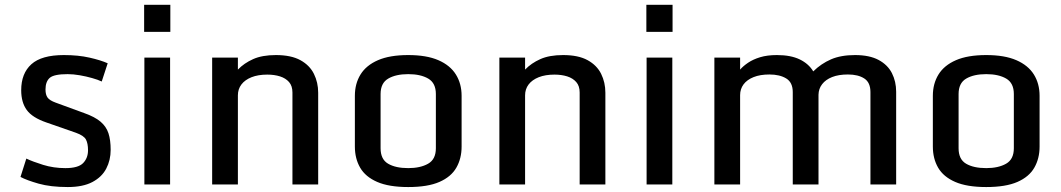

<svg xmlns="http://www.w3.org/2000/svg" viewBox="-20 -756 4350 787"><path d="M64 -30.8 87.9 -106Q113.3 -93.8 156.5 -80.3Q199.7 -66.9 248 -66.9Q300.8 -66.9 320.8 -87.6Q340.8 -108.4 340.8 -140.1Q340.8 -168 332.3 -184.1Q323.7 -200.2 291 -211.9L170.4 -253.9Q112.3 -273.9 89.6 -305.2Q66.9 -336.4 66.9 -386.2Q66.9 -455.1 108.6 -492.7Q150.4 -530.3 241.7 -530.3Q300.8 -530.3 346.9 -519.8Q393.1 -509.3 421.4 -496.6L397 -421.9Q381.8 -429.2 357.7 -436Q333.5 -442.9 306.9 -447.5Q280.3 -452.1 257.3 -452.1Q201.2 -452.1 183.8 -436.8Q166.5 -421.4 166.5 -389.2Q166.5 -367.7 175 -356Q183.6 -344.2 208 -335.4L325.2 -292.5Q369.1 -276.9 392.3 -257.1Q415.5 -237.3 424.6 -209.7Q433.6 -182.1 433.6 -141.6Q433.6 -99.6 415.5 -64.9Q397.5 -30.3 358.6 -9.8Q319.8 10.7 257.8 10.7Q187.5 10.7 138.4 -3.2Q89.4 -17.1 64 -30.8Z M571.8 -520H677.2V0H571.8ZM570.8 -625.5V-736.3H678.2V-625.5Z M849.6 -520H955.1V-470.7Q980.5 -497.1 1017.6 -513.7Q1054.7 -530.3 1110.8 -530.3Q1173.3 -530.3 1211.4 -509.3Q1249.5 -488.3 1266.8 -453.1Q1284.2 -418 1284.2 -376V0H1178.7V-377Q1178.7 -403.8 1164.8 -419.7Q1150.9 -435.5 1127.7 -442.9Q1104.5 -450.2 1075.7 -450.2Q1038.1 -450.2 1011 -439.5Q983.9 -428.7 969.5 -409.7Q955.1 -390.6 955.1 -365.2V0H849.6Z M1653.3 10.7Q1574.2 10.7 1526.1 -10.3Q1478 -31.2 1456.3 -68.6Q1434.6 -106 1434.6 -155.3V-363.3Q1434.6 -413.1 1457.8 -450.7Q1481 -488.3 1529.3 -509.3Q1577.6 -530.3 1653.3 -530.3Q1728.5 -530.3 1776.9 -509.3Q1825.2 -488.3 1848.6 -450.7Q1872.1 -413.1 1872.1 -363.3V-155.3Q1872.1 -106.4 1850.6 -68.8Q1829.1 -31.2 1781.2 -10.3Q1733.4 10.7 1653.3 10.7ZM1653.3 -66.9Q1703.1 -66.9 1734.9 -85Q1766.6 -103 1766.6 -148.4V-370.6Q1766.6 -415.5 1735.4 -433.8Q1704.1 -452.1 1653.3 -452.1Q1602.5 -452.1 1571.3 -433.8Q1540 -415.5 1540 -370.6V-148.4Q1540 -103 1570.8 -85Q1601.6 -66.9 1653.3 -66.9Z M2026.9 -520H2132.3V-470.7Q2157.7 -497.1 2194.8 -513.7Q2231.9 -530.3 2288.1 -530.3Q2350.6 -530.3 2388.7 -509.3Q2426.8 -488.3 2444.1 -453.1Q2461.4 -418 2461.4 -376V0H2356V-377Q2356 -403.8 2342 -419.7Q2328.1 -435.5 2304.9 -442.9Q2281.7 -450.2 2252.9 -450.2Q2215.3 -450.2 2188.2 -439.5Q2161.1 -428.7 2146.7 -409.7Q2132.3 -390.6 2132.3 -365.2V0H2026.9Z M2630.4 -520H2735.8V0H2630.4ZM2629.4 -625.5V-736.3H2736.8V-625.5Z M2908.2 -520H3013.7V-470.7Q3026.4 -485.4 3046.6 -499Q3066.9 -512.7 3095.9 -521.5Q3125 -530.3 3164.6 -530.3Q3221.2 -530.3 3258.1 -512.5Q3294.9 -494.6 3313.5 -463.4Q3345.7 -495.1 3386.2 -512.7Q3426.8 -530.3 3484.9 -530.3Q3543.9 -530.3 3581.3 -510.3Q3618.7 -490.2 3636 -456.1Q3653.3 -421.9 3653.3 -379.9V0H3547.9V-378.4Q3547.9 -418 3522.7 -434.3Q3497.6 -450.7 3455.6 -450.7Q3417.5 -450.7 3390.9 -440.2Q3364.3 -429.7 3349.9 -410.9Q3335.4 -392.1 3335 -367.7V0H3229.5V-378.4Q3229.5 -418 3202.9 -434.3Q3176.3 -450.7 3133.8 -450.7Q3095.7 -450.7 3068.8 -439.9Q3042 -429.2 3027.8 -410.2Q3013.7 -391.1 3013.7 -366.2V0H2908.2Z M4022.5 10.7Q3943.4 10.7 3895.3 -10.3Q3847.2 -31.2 3825.4 -68.6Q3803.7 -106 3803.7 -155.3V-363.3Q3803.7 -413.1 3826.9 -450.7Q3850.1 -488.3 3898.4 -509.3Q3946.8 -530.3 4022.5 -530.3Q4097.7 -530.3 4146 -509.3Q4194.3 -488.3 4217.8 -450.7Q4241.2 -413.1 4241.2 -363.3V-155.3Q4241.2 -106.4 4219.7 -68.8Q4198.2 -31.2 4150.4 -10.3Q4102.5 10.7 4022.5 10.7ZM4022.5 -66.9Q4072.3 -66.9 4104 -85Q4135.7 -103 4135.7 -148.4V-370.6Q4135.7 -415.5 4104.5 -433.8Q4073.2 -452.1 4022.5 -452.1Q3971.7 -452.1 3940.4 -433.8Q3909.2 -415.5 3909.2 -370.6V-148.4Q3909.2 -103 3939.9 -85Q3970.7 -66.9 4022.5 -66.9Z"/></svg>

Font: Monda Medium
Style: Regular
Weight: 500
Designer: Vernon Adams
Foundry: Vernon Adams
Version: Version 2.200